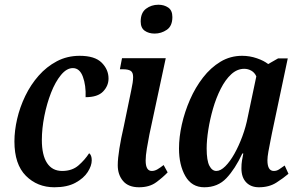

<svg xmlns="http://www.w3.org/2000/svg" viewBox="-20 -782 1264 812"><path d="M210 10Q138 10 89.5 -38.5Q41 -87 41 -184Q41 -229 52.5 -279Q64 -329 87 -376.5Q110 -424 143.5 -462Q177 -500 220.5 -523Q264 -546 317 -546Q381 -546 410 -517Q439 -488 439 -450Q439 -419 416 -395Q393 -371 342 -371Q344 -421 330.5 -457.5Q317 -494 288 -494Q262 -494 238 -465Q214 -436 196 -390Q178 -344 167.5 -291Q157 -238 157 -190Q157 -126 179 -92.5Q201 -59 243 -59Q285 -59 312 -82.5Q339 -106 357 -134Q368 -126 368 -104Q368 -81 351 -54.5Q334 -28 299 -9Q264 10 210 10Z M634 -640Q609 -640 592 -652Q575 -664 575 -691Q575 -728 597.5 -745Q620 -762 650 -762Q674 -762 691.5 -750Q709 -738 709 -710Q709 -672 685.5 -656Q662 -640 634 -640ZM568 10Q523 10 500.5 -16.5Q478 -43 478 -83Q478 -111 485 -154.5Q492 -198 503 -245L535 -400Q543 -436 543 -456Q543 -476 532.5 -482.5Q522 -489 501 -489H487L496 -536H681L612 -214Q606 -184 601 -153.5Q596 -123 596 -103Q596 -59 622 -59Q634 -59 646 -66Q658 -73 672 -84L689 -53Q669 -32 640.5 -11Q612 10 568 10Z M844 10Q791 10 764 -37Q737 -84 737 -154Q737 -202 749 -255.5Q761 -309 783.5 -360.5Q806 -412 838.5 -454Q871 -496 912.5 -521Q954 -546 1004 -546Q1036 -546 1066.5 -535.5Q1097 -525 1114 -511L1156 -535H1197L1130 -218Q1128 -207 1123.5 -185Q1119 -163 1115 -140.5Q1111 -118 1111 -104Q1111 -59 1138 -59Q1150 -59 1160 -65.5Q1170 -72 1184 -82L1200 -47Q1179 -29 1148.5 -9.5Q1118 10 1075 10Q1041 10 1021 -11Q1001 -32 1001 -70Q1001 -89 1003.5 -103.5Q1006 -118 1009 -133H1005Q974 -67 937.5 -28.5Q901 10 844 10ZM895 -59Q913 -59 933 -79Q953 -99 971.5 -132Q990 -165 1005 -205.5Q1020 -246 1028 -288L1064 -459Q1057 -475 1043 -483Q1029 -491 1013 -491Q983 -491 958 -468Q933 -445 913.5 -406.5Q894 -368 881 -323Q868 -278 861 -233.5Q854 -189 854 -154Q854 -103 865.5 -81Q877 -59 895 -59Z"/></svg>

Font: Noto Serif ExtraCondensed SemiBold
Style: Italic
Weight: 600
Width: 2
Italic angle: -12°
Designer: Monotype Design Team
Foundry: Monotype Imaging Inc.
Version: Version 2.013